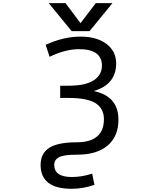

<svg xmlns="http://www.w3.org/2000/svg" viewBox="-20 -976 1040 1226"><path d="M470.7 -67.4Q555.7 -67.4 599.6 -104.5Q643.6 -141.6 643.6 -214.8Q643.6 -282.2 591.3 -316.4Q539.1 -350.6 418 -350.6H364.3V-428.7H418Q525.4 -428.7 578.1 -462.9Q630.9 -497.1 630.9 -556.6Q630.9 -662.1 484.4 -662.1Q397.5 -662.1 296.9 -613.3L271.5 -689.5Q384.8 -742.2 494.1 -742.2Q598.6 -742.2 660.2 -695.3Q721.7 -648.4 721.7 -570.3Q721.7 -437.5 579.1 -394.5Q736.3 -361.3 736.3 -211.9Q736.3 -105.5 667.5 -46.9Q598.6 11.7 473.6 11.7Q385.7 11.7 356 28.3Q326.2 44.9 326.2 76.2Q326.2 154.3 438.5 154.3Q502.9 154.3 568.4 132.8L583 204.1Q510.7 229.5 437.5 229.5Q239.3 229.5 239.3 77.1Q239.3 3.9 293.9 -31.7Q348.6 -67.4 470.7 -67.4ZM494.1 -828.1 591.8 -956.1H698.2L551.8 -777.3H437.5L291 -956.1H398.4Z"/></svg>

Font: Gen Shin Gothic Monospace Regular
Style: Regular
Weight: 400
Designer: [Source Han Sans]
Ryoko NISHIZUKA  (kana & ideographs); Paul D. Hunt (Latin, Greek & Cyrillic); Wenlong ZHANG  (bopomofo
Version: Version 1.002.20150607